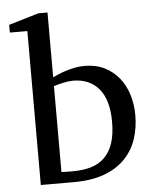

<svg xmlns="http://www.w3.org/2000/svg" viewBox="-53 -781 660 826"><g transform="rotate(-5 277.5 -368.5)"><path d="M521 -264.2Q521 -207.5 504.4 -159.4Q487.8 -111.3 452.9 -75.7Q418 -40 363.5 -20Q309.1 0 233.9 0H89.8V-665H14.2V-698.2L143.1 -736.8H183.1V-457Q191.9 -460.9 206.1 -467.3Q220.2 -473.6 238.5 -479.5Q256.8 -485.4 277.8 -489.7Q298.8 -494.1 320.8 -494.1Q370.1 -494.1 407.5 -475.6Q444.8 -457 470.2 -425.3Q495.6 -393.6 508.3 -351.8Q521 -310.1 521 -264.2ZM418.9 -244.1Q418.9 -338.4 378.7 -386.7Q338.4 -435.1 266.1 -435.1Q257.8 -435.1 246.6 -433.6Q235.4 -432.1 223.9 -429.7Q212.4 -427.2 201.4 -424.3Q190.4 -421.4 183.1 -418.9V-47.9Q191.4 -47.4 200.2 -47.4Q207.5 -46.9 215.8 -46.9H231.9Q276.4 -46.9 311 -57.1Q345.7 -67.4 369.6 -90.8Q393.6 -114.3 406.2 -151.9Q418.9 -189.5 418.9 -244.1Z"/></g></svg>

Font: BabelStone Ogham Pictish
Style: Italic
Weight: 400
Italic angle: -30°
Designer: Andrew West
Foundry: BabelStone
Version: Version 1.02 March 14, 2022